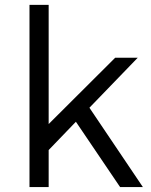

<svg xmlns="http://www.w3.org/2000/svg" viewBox="-20 -762 613 782"><path d="M100.1 0V-742.2H178.2V-256.8L449.2 -526.9H541L344.2 -323.2L562 0H469.2L289.1 -266.1L178.2 -150.9V0Z"/></svg>

Font: Montserrat Light
Style: Regular
Weight: 300
Designer: Julieta Ulanovsky
Foundry: Julieta Ulanovsky
Version: Version 1.000;PS 002.000;hotconv 1.0.70;makeotf.lib2.5.58329